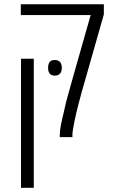

<svg xmlns="http://www.w3.org/2000/svg" viewBox="-20 -650 547 910"><path d="M263.2 0Q263.2 -2 263.2 -3.9Q263.2 -5.9 263.2 -8.3Q263.2 -28.8 268.3 -55.4Q273.4 -82 280.3 -109.4Q286.6 -140.1 293.9 -168.9Q301.3 -197.8 309.8 -226.3Q318.4 -254.9 326.2 -285.2L409.7 -578.6H78.6V-629.9H472.2V-582L380.4 -259.3Q376.5 -246.1 370.8 -226.3Q365.2 -206.5 360.1 -186.8Q355 -167 351.1 -153.3Q346.7 -136.7 342 -116.2Q337.4 -95.7 333 -75.2Q328.6 -54.7 325.9 -37.4Q323.2 -20 323.2 -9.8V0ZM79.6 240.2V-371.6H140.1V240.2ZM239.3 -291.5Q208 -291.5 208 -328.6Q208 -347.2 215.8 -356.4Q223.6 -365.7 238.8 -365.7Q255.9 -365.7 264.4 -356.4Q272.9 -347.2 272.9 -328.6Q272.9 -310.5 264.4 -301Q255.9 -291.5 239.3 -291.5Z"/></svg>

Font: Open Sans SemiCondensed Light
Style: Regular
Weight: 300
Width: 4
Designer: Monotype Design Team
Foundry: Monotype Imaging Inc.
Version: Version 3.000